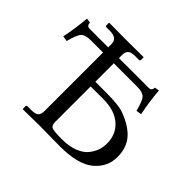

<svg xmlns="http://www.w3.org/2000/svg" viewBox="-153 -830 1017 1017"><g transform="rotate(45 355.0 -322.0)"><path d="M522.9 -549.8Q544.9 -549.8 544.9 -574.2L570.8 -578.1Q576.7 -501 592.8 -422.9L563 -418Q547.9 -478 532 -494.6Q516.1 -511.2 475.1 -511.2H299.8V-373H378.9Q474.1 -373 512.2 -358.9Q590.3 -330.1 627.7 -286.1Q665 -242.2 665 -173.8Q665 -98.6 604.5 -48.3Q543.9 2 407.2 2Q359.4 2 321.8 1Q284.2 0 258.8 0L131.8 2L129.9 0V-19Q129.9 -26.9 138.2 -26.9H167Q196.8 -26.9 208 -37.4Q219.2 -47.9 219.2 -74.2V-511.2H127.9Q86.9 -511.2 71 -494.6Q55.2 -478 40 -418L9.8 -422.9Q25.9 -501 32.2 -578.1L58.1 -574.2Q58.1 -550.3 80.1 -549.8H219.2V-574.2Q219.2 -618.2 165 -618.2H138.2Q130.4 -618.2 129.9 -626V-645L131.8 -646Q218.8 -645 257.8 -645L387.2 -646L389.2 -645V-626Q389.2 -618.2 380.9 -618.2H354Q324.2 -618.2 312 -607.7Q299.8 -597.2 299.8 -575.2V-549.8ZM299.8 -337.9V-71.8Q299.8 -45.9 314.5 -39.1Q329.1 -32.2 389.2 -32.2Q443.4 -32.2 481.7 -47.1Q520 -62 539.6 -86.4Q559.1 -110.8 567.1 -135Q575.2 -159.2 575.2 -185.1Q575.2 -253.9 527.6 -295.9Q480 -337.9 394 -337.9Z"/></g></svg>

Font: Linux Libertine Display
Style: Regular
Weight: 400
Designer: Philipp H. Poll
Foundry: Philipp H. Poll
Version: Version 5.0.9